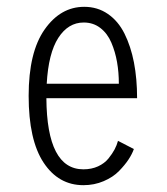

<svg xmlns="http://www.w3.org/2000/svg" viewBox="-20 -532 490 563"><path d="M372.5 -95Q367.5 -80.5 357 -64.5Q346.5 -48.5 329 -30.5Q311.5 -12.5 284 -0.8Q256.5 11 224.5 11Q151.5 11 107.8 -55.2Q64 -121.5 64 -251Q64 -379 110.8 -445.5Q157.5 -512 227 -512Q266 -512 296.2 -491.2Q326.5 -470.5 345 -433.5Q363.5 -396.5 372.8 -348.8Q382 -301 382 -244H116Q117.5 -35.5 224.5 -35.5Q248.5 -35.5 267.5 -44.2Q286.5 -53 298 -67.2Q309.5 -81.5 316 -93.8Q322.5 -106 326 -119ZM225.5 -466Q180 -466 151 -421Q122 -376 117 -286.5H328.5Q328.5 -320 323.2 -350Q318 -380 306.5 -407Q295 -434 274.2 -450Q253.5 -466 225.5 -466Z"/></svg>

Font: League Mono Condensed UltraLight
Style: Regular
Weight: 200
Width: 1
Designer: Tyler Finck
Foundry: The League of Moveable Type / Tyler Finck
Version: Version 2.210